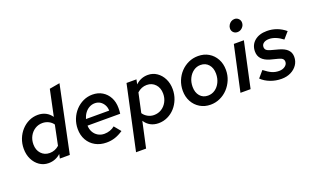

<svg xmlns="http://www.w3.org/2000/svg" viewBox="-96 -1263 3258 1994"><g transform="rotate(-20 1533.0 -266.5)"><path d="M240 5Q185 5 141 -25Q97 -55 71.5 -106.5Q46 -158 46 -223Q46 -281 66 -332Q86 -383 121.5 -422Q157 -461 203.5 -483Q250 -505 303 -505Q351 -505 389.5 -485Q428 -465 453 -428L514 -717L628 -737L474 0H364L374 -47Q347 -22 313 -8.5Q279 5 240 5ZM286 -90Q345 -90 391 -131L436 -350Q418 -377 386.5 -393Q355 -409 319 -409Q273 -409 236 -385.5Q199 -362 177.5 -322Q156 -282 156 -232Q156 -169 192.5 -129.5Q229 -90 286 -90Z M879 10Q810 10 756.5 -19.5Q703 -49 673 -102Q643 -155 643 -224Q643 -282 663.5 -333.5Q684 -385 720.5 -424.5Q757 -464 805 -486.5Q853 -509 907 -509Q969 -509 1016 -480.5Q1063 -452 1089.5 -402Q1116 -352 1116 -286Q1116 -269 1115 -253.5Q1114 -238 1112 -223H751Q752 -183 769.5 -151.5Q787 -120 818 -101.5Q849 -83 888 -83Q920 -83 950.5 -93.5Q981 -104 1003 -123L1063 -50Q1017 -19 973 -4.5Q929 10 879 10ZM759 -293H1016Q1015 -329 999.5 -356.5Q984 -384 959 -400Q934 -416 900 -416Q868 -416 839.5 -400.5Q811 -385 790.5 -357.5Q770 -330 759 -293Z M1130 209 1283 -501H1393L1382 -449Q1440 -504 1518 -504Q1573 -504 1617 -474Q1661 -444 1686.5 -392.5Q1712 -341 1712 -277Q1712 -219 1692 -167.5Q1672 -116 1637 -77Q1602 -38 1555 -16Q1508 6 1456 6Q1406 6 1367 -15Q1328 -36 1303 -76L1241 209ZM1472 -410Q1413 -410 1366 -367L1320 -154Q1338 -126 1370 -108Q1402 -90 1439 -90Q1486 -90 1523 -113.5Q1560 -137 1581.5 -177.5Q1603 -218 1603 -267Q1603 -331 1566 -370.5Q1529 -410 1472 -410Z M2029 10Q1964 10 1913 -20.5Q1862 -51 1833 -104Q1804 -157 1804 -224Q1804 -283 1825 -335Q1846 -387 1883 -426Q1920 -465 1969 -487.5Q2018 -510 2075 -510Q2141 -510 2191.5 -480Q2242 -450 2271 -397Q2300 -344 2300 -276Q2300 -217 2278.5 -165.5Q2257 -114 2220 -74.5Q2183 -35 2133.5 -12.5Q2084 10 2029 10ZM2035 -88Q2079 -88 2114 -112.5Q2149 -137 2169.5 -179.5Q2190 -222 2190 -274Q2190 -337 2156.5 -375.5Q2123 -414 2068 -414Q2025 -414 1990 -389Q1955 -364 1934.5 -322Q1914 -280 1914 -228Q1914 -165 1947 -126.5Q1980 -88 2035 -88Z M2548 -603Q2521 -603 2503.5 -620.5Q2486 -638 2486 -664Q2486 -684 2497 -702.5Q2508 -721 2525.5 -731.5Q2543 -742 2563 -742Q2589 -742 2607 -724Q2625 -706 2625 -680Q2625 -649 2602 -626Q2579 -603 2548 -603ZM2360 0 2469 -501H2580L2472 0Z M2813 10Q2749 10 2691 -12Q2633 -34 2593 -73L2655 -145Q2703 -107 2739 -91.5Q2775 -76 2816 -76Q2856 -76 2882.5 -96Q2909 -116 2909 -144Q2909 -165 2895.5 -177.5Q2882 -190 2850 -198L2765 -220Q2707 -237 2677.5 -269.5Q2648 -302 2648 -351Q2648 -423 2699 -466.5Q2750 -510 2836 -510Q2893 -510 2944.5 -491Q2996 -472 3040 -435L2978 -364Q2941 -393 2902.5 -408.5Q2864 -424 2830 -424Q2792 -424 2769.5 -408Q2747 -392 2747 -365Q2747 -344 2760 -331.5Q2773 -319 2805 -310L2890 -287Q2952 -270 2982.5 -239Q3013 -208 3013 -161Q3013 -112 2987 -73.5Q2961 -35 2916 -12.5Q2871 10 2813 10Z"/></g></svg>

Font: Red Hat Text SemiBold
Style: Italic
Weight: 600
Italic angle: -12°
Designer: Pentagram, MCKL
Foundry: Pentagram, MCKL
Version: Version 1.023